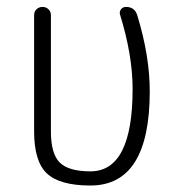

<svg xmlns="http://www.w3.org/2000/svg" viewBox="-20 -540 540 569"><path d="M248 9.8Q157.2 9.8 119.1 -25.9Q81.1 -61.5 81.1 -150.4V-495.1Q81.1 -505.9 88.4 -512.7Q95.7 -519.5 106 -519.5Q116.2 -519.5 123.5 -512.7Q130.9 -505.9 130.9 -495.1V-150.4Q130.9 -84 157.2 -58.1Q183.6 -32.2 248 -32.2Q373 -32.2 373 -276.4Q373 -376 335.9 -496.1Q333 -504.9 338.4 -512.2Q343.8 -519.5 353.5 -519.5Q378.9 -519.5 386.7 -495.1Q423.8 -374 423.8 -269.5Q423.8 9.8 248 9.8Z"/></svg>

Font: Rounded-X Mgen+ 1mn light
Style: Regular
Weight: 200
Designer: [Source Han Sans]
Ryoko NISHIZUKA  (kana & ideographs); Paul D. Hunt (Latin, Greek & Cyrillic); Wenlong ZHANG  (bopomofo
Version: Version 1.059.20150602